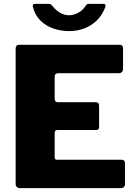

<svg xmlns="http://www.w3.org/2000/svg" viewBox="-20 -974 703 994"><path d="M61 -721Q61 -742 78 -742H601Q617 -742 617 -723V-619Q617 -595 594 -595H284Q263 -595 263 -577V-464Q263 -445 279 -445H474Q493 -445 493 -427V-316Q493 -310 489.5 -305.5Q486 -301 477 -301H278Q263 -301 263 -287V-160Q263 -147 274 -147H607Q627 -147 627 -130V-20Q627 -12 622 -6Q617 0 606 0H85Q61 0 61 -23V-721ZM513 -954Q531 -954 525 -937Q510 -897 482.5 -869.5Q455 -842 418 -827.5Q381 -813 338 -813Q295 -813 256 -826.5Q217 -840 189 -868Q161 -896 150 -939Q149 -945 151 -949.5Q153 -954 160 -954H231Q239 -954 243.5 -951Q248 -948 253 -941Q263 -929 275.5 -918.5Q288 -908 304.5 -901.5Q321 -895 338 -895Q362 -895 386 -908.5Q410 -922 422 -942Q427 -950 431 -952Q435 -954 440 -954Z"/></svg>

Font: Libre Franklin Thin ExtraBold
Style: Regular
Weight: 800
Version: Version 3.000